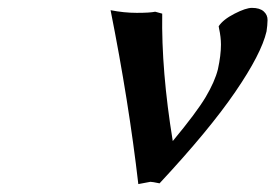

<svg xmlns="http://www.w3.org/2000/svg" viewBox="-20 -463 703 490"><path d="M376 -433.1 394 -428.2Q391.6 -282.2 420.9 -103Q481.4 -175.8 504.9 -215.3Q528.3 -254.9 536.1 -286.1Q543.9 -321.8 543.9 -349.1Q543.9 -368.2 539.1 -390.1Q539.1 -391.1 538.6 -393.1Q538.1 -395 538.1 -396Q549.3 -413.1 578.4 -428Q607.4 -442.9 623 -442.9Q643.1 -442.9 653.1 -433.8Q663.1 -424.8 662.8 -411.6Q662.6 -398.4 660.2 -382.8Q647 -325.7 580.3 -228.3Q513.7 -130.9 387.2 4.9Q368.7 1 363.8 1L333 6.8Q308.6 -204.1 262.2 -437Q296.4 -430.2 329.1 -430.2Q362.8 -430.2 376 -433.1Z"/></svg>

Font: Linear Smooth
Style: Bold Italic
Weight: 700
Designer: Philipp H. Poll, Flanker
Foundry: Philipp H. Poll, reworked by Flanker
Version: Version 1.061 | FøM Fix